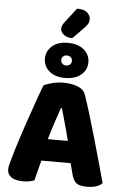

<svg xmlns="http://www.w3.org/2000/svg" viewBox="-68 -1125 763 1183"><g transform="rotate(5 313.5 -533.5)"><path d="M403 -126H222Q212 -90 204.5 -59Q197 -28 190 -1Q176 4 160.5 7.5Q145 11 123 11Q72 11 47.5 -6.5Q23 -24 23 -55Q23 -69 27 -83Q31 -97 36 -116Q43 -143 55.5 -183.5Q68 -224 83 -270.5Q98 -317 115 -365.5Q132 -414 147 -457.5Q162 -501 174.5 -535.5Q187 -570 194 -588Q211 -598 245.5 -607Q280 -616 315 -616Q365 -616 403.5 -601.5Q442 -587 453 -555Q471 -504 492 -435Q513 -366 534 -292.5Q555 -219 575 -147.5Q595 -76 610 -21Q598 -7 574 1.5Q550 10 517 10Q468 10 449 -6Q430 -22 421 -57ZM314 -459Q300 -418 283 -368Q266 -318 250 -261H374Q360 -318 345.5 -368.5Q331 -419 320 -459ZM360 -1078Q403 -1078 423 -1060Q443 -1042 443 -1019Q443 -1002 434.5 -988.5Q426 -975 408 -957L346 -894Q313 -894 293 -910Q273 -926 273 -946Q273 -956 276.5 -965.5Q280 -975 291 -989ZM189 -754Q189 -800 224.5 -831.5Q260 -863 321 -863Q386 -863 422 -831.5Q458 -800 458 -754Q458 -708 422 -677Q386 -646 321 -646Q260 -646 224.5 -677Q189 -708 189 -754ZM290 -754Q290 -740 299.5 -731.5Q309 -723 322 -723Q337 -723 346.5 -731.5Q356 -740 356 -754Q356 -768 346.5 -776.5Q337 -785 322 -785Q309 -785 299.5 -776.5Q290 -768 290 -754Z"/></g></svg>

Font: Baloo 2 ExtraBold
Style: Regular
Weight: 800
Designer: Sarang Kulkarni and Ek Type
Foundry: Ek Type
Version: Version 1.640;hotconv 1.0.111;makeotfexe 2.5.65597; ttfautoh